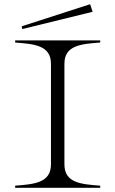

<svg xmlns="http://www.w3.org/2000/svg" viewBox="-20 -892 548 912"><path d="M52 -10V0H456V-10C365 -17 286 -23 286 -111V-589C286 -677 365 -683 456 -690V-700H52V-690C144 -683 222 -676 222 -589V-111C222 -24 144 -17 52 -10ZM420 -836 408 -872 83 -767 86 -754Z"/></svg>

Font: Sprat Extended Light
Style: Regular
Weight: 300
Width: 9
Designer: Ethan Nakache
Foundry: Collletttivo
Version: Version 2.000;Glyphs 3.2 (3217)